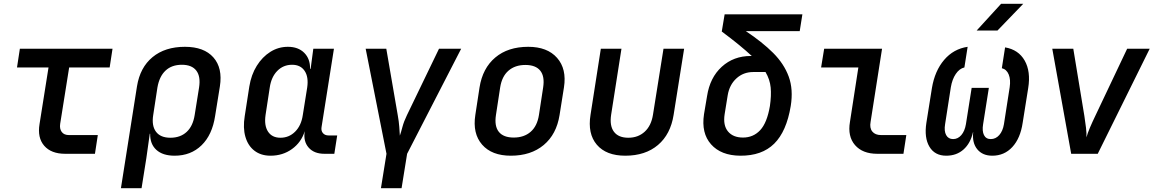

<svg xmlns="http://www.w3.org/2000/svg" viewBox="-20 -805 6040 1005"><path d="M321 0Q248 0 211.5 -42Q175 -84 187 -156L234 -452H69L84 -550H569L554 -452H342L295 -157Q291 -131 303 -114.5Q315 -98 341 -98H492L477 0Z M613 180 697 -353Q713 -452 778.5 -506Q844 -560 948 -560Q1048 -560 1097 -504.5Q1146 -449 1131 -353L1106 -198Q1091 -99 1035 -44.5Q979 10 894 10Q832 10 798.5 -20.5Q765 -51 766 -105H764L746 23L721 180ZM872 -84Q924 -84 957 -114.5Q990 -145 999 -203L1022 -347Q1031 -405 1007.5 -435.5Q984 -466 932 -466Q879 -466 846.5 -435.5Q814 -405 804 -347L782 -203Q773 -147 796.5 -115.5Q820 -84 872 -84Z M1396 10Q1346 10 1312 -16Q1278 -42 1264.5 -89Q1251 -136 1261 -197L1285 -352Q1295 -414 1324 -460.5Q1353 -507 1395 -533.5Q1437 -560 1487 -560Q1541 -560 1572.5 -528.5Q1604 -497 1603 -445H1606L1620 -550H1728L1663 -139Q1660 -120 1670.5 -108Q1681 -96 1700 -96H1745L1730 0H1678Q1624 0 1595.5 -32.5Q1567 -65 1575 -117V-118Q1557 -60 1508.5 -25Q1460 10 1396 10ZM1448 -84Q1493 -84 1525 -116Q1557 -148 1565 -203L1588 -347Q1596 -402 1574.5 -434Q1553 -466 1509 -466Q1463 -466 1431.5 -434Q1400 -402 1392 -347L1370 -203Q1362 -148 1383 -116Q1404 -84 1448 -84Z M1974 180 2003 0 1894 -550H2002L2062 -202Q2068 -169 2070 -140.5Q2072 -112 2073 -95Q2079 -112 2086.5 -140.5Q2094 -169 2110 -202L2278 -550H2394L2111 0L2082 180Z M2654 10Q2554 10 2503.5 -48Q2453 -106 2468 -203L2490 -347Q2506 -448 2572.5 -504Q2639 -560 2745 -560Q2845 -560 2896 -502Q2947 -444 2932 -348L2909 -203Q2893 -102 2826 -46Q2759 10 2654 10ZM2669 -85Q2723 -85 2757.5 -115Q2792 -145 2801 -203L2823 -347Q2832 -405 2808 -435Q2784 -465 2730 -465Q2676 -465 2641.5 -435Q2607 -405 2598 -347L2576 -203Q2567 -145 2591 -115Q2615 -85 2669 -85Z M3253 10Q3153 10 3104 -47.5Q3055 -105 3071 -204L3125 -550H3233L3179 -205Q3170 -147 3193.5 -115.5Q3217 -84 3269 -84Q3320 -84 3354.5 -115.5Q3389 -147 3398 -205L3453 -550H3561L3506 -204Q3490 -102 3424 -46Q3358 10 3253 10Z M3854 10Q3754 9 3702 -49.5Q3650 -108 3665 -207L3681 -302Q3696 -399 3758 -455.5Q3820 -512 3910 -512H3915Q3886 -539 3847.5 -570.5Q3809 -602 3758 -640L3773 -730H4180L4166 -642H3884Q3970 -585 4027 -528Q4084 -471 4108.5 -404Q4133 -337 4119 -250Q4097 -117 4032.5 -53Q3968 11 3854 10ZM3869 -85Q3923 -85 3959 -123.5Q3995 -162 4010 -250Q4018 -305 4014 -347Q4010 -389 3987 -428H3923Q3871 -428 3834.5 -394.5Q3798 -361 3789 -306L3773 -207Q3764 -149 3790.5 -117Q3817 -85 3869 -85Z M4572 0Q4495 0 4455.5 -45.5Q4416 -91 4429 -167L4473 -452H4278L4294 -550H4597L4537 -167Q4531 -135 4546 -116.5Q4561 -98 4592 -98H4724L4709 0Z M4933 10Q4873 10 4845 -37Q4817 -84 4829 -162L4858 -344Q4873 -434 4922 -491.5Q4971 -549 5045 -560L5028 -452Q5002 -446 4983 -418Q4964 -390 4957 -348L4927 -155Q4921 -119 4932.5 -98Q4944 -77 4969 -77Q4994 -77 5012 -98Q5030 -119 5036 -155L5066 -345H5156L5126 -155Q5120 -119 5130.5 -98Q5141 -77 5166 -77Q5192 -77 5210.5 -98Q5229 -119 5235 -155L5265 -348Q5271 -388 5260 -415Q5249 -442 5224 -448L5241 -557Q5311 -545 5343.5 -488Q5376 -431 5362 -344L5333 -162Q5321 -81 5279 -35.5Q5237 10 5174 10Q5123 10 5095.5 -23.5Q5068 -57 5074 -113H5073Q5060 -55 5023.5 -22.5Q4987 10 4933 10ZM5092 -645 5220 -785H5336L5201 -645Z M5587 0 5488 -550H5598L5656 -198Q5661 -167 5664.5 -136.5Q5668 -106 5667 -86Q5672 -106 5685 -136.5Q5698 -167 5713 -198L5880 -550H5998L5726 0Z"/></svg>

Font: JetBrains Mono NL SemiBold
Style: Italic
Weight: 600
Italic angle: -9°
Monospace: yes
Designer: Philipp Nurullin, Konstantin Bulenkov
Foundry: JetBrains
Version: Version 2.305; ttfautohint (v1.8.4.7-5d5b)